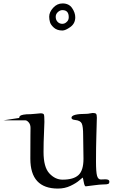

<svg xmlns="http://www.w3.org/2000/svg" viewBox="-83 -688 679 1120"><path d="M204 -591Q204 -617 227 -642.5Q250 -668 282 -668Q319 -668 337.5 -641Q356 -614 356 -587Q356 -551 327.5 -530.5Q299 -510 281 -510Q250 -510 231.5 -526.5Q213 -543 208.5 -559Q204 -575 204 -591ZM242 -590Q242 -572 253 -560.5Q264 -549 281 -549Q286 -549 293.5 -551.5Q301 -554 309.5 -563.5Q318 -573 318 -588Q318 -629 281 -629Q267 -629 254.5 -617.5Q242 -606 242 -590ZM29 0Q29 -7 33.5 -11.5Q38 -16 53 -19Q68 -22 96 -22Q103 -22 127 -24.5Q151 -27 153 -27Q170 -27 173 -20Q176 -13 176 23Q176 43 173.5 91.5Q171 140 171 199Q171 287 205 323.5Q239 360 282 360Q346 360 375 333Q404 306 404 238L402 100Q402 50 394 32.5Q386 15 356 12Q334 10 334 -1Q334 -24 422 -24Q430 -24 442 -26.5Q454 -29 458 -29Q473 -29 477.5 -24Q482 -19 482 -1Q482 0 481.5 14.5Q481 29 480.5 53Q480 77 479 107Q478 137 477.5 176.5Q477 216 477 254Q477 315 483 337Q489 359 505 359Q510 359 518.5 358.5Q527 358 531 358Q555 358 555 371Q555 382 548 385Q541 388 518 388Q501 388 460.5 393.5Q420 399 417 399Q410 399 405.5 373.5Q401 348 399 348Q398 348 380 364Q362 380 328.5 396Q295 412 255 412Q94 412 94 238Q94 141 94.5 100.5Q95 60 95 58Q95 38 84.5 26Q74 14 65 14H-63Q-63 14 29 0Z"/></svg>

Font: OFL Sorts Mill Goudy TT
Style: Regular
Weight: 500
Version: Version 003.000